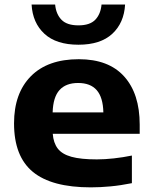

<svg xmlns="http://www.w3.org/2000/svg" viewBox="-20 -817 672 848"><path d="M381 10.5Q208 10.5 125 -58Q42 -126.5 42 -272Q42 -405 116.2 -480.2Q190.5 -555.5 328 -555.5Q460 -555.5 528.5 -479.2Q597 -403 597 -266.5V-226H213Q216 -186 235 -161Q254 -136 295.5 -124.5Q337 -113 407.5 -113Q442.5 -113 483 -117.5Q523.5 -122 562.5 -130V-8Q513 2 467.8 6.2Q422.5 10.5 381 10.5ZM325 -450.5Q271 -450.5 242.8 -419.2Q214.5 -388 212.5 -320.5H436.5Q435 -387 407.2 -418.8Q379.5 -450.5 325 -450.5ZM326.5 -619.5Q228.5 -619.5 176.2 -667.8Q124 -716 119.5 -797H223.5Q227.5 -754.5 251.5 -729.8Q275.5 -705 326.5 -705Q377 -705 400.8 -729.8Q424.5 -754.5 428.5 -797H532.5Q528 -716 476 -667.8Q424 -619.5 326.5 -619.5Z"/></svg>

Font: Encode Sans Expanded Expanded
Style: Bold
Weight: 700
Width: 7
Designer: Multiple Designers
Foundry: Impallari Type
Version: Version 3.000; ttfautohint (v1.8.3) -l 8 -r 50 -G 200 -x 14 